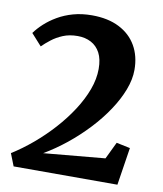

<svg xmlns="http://www.w3.org/2000/svg" viewBox="-84 -820 754 889"><g transform="rotate(10 293.0 -376.0)"><path d="M17.5 -58.5Q66.5 -89 114.5 -129.5Q162.5 -170 205 -217Q247.5 -264 280.2 -314.5Q313 -365 331.5 -415.2Q350 -465.5 350 -512.5Q350 -558.5 334.5 -587.8Q319 -617 291.5 -631.5Q264 -646 228.5 -646Q189.5 -646 159.5 -633.5Q129.5 -621 106.8 -603.2Q84 -585.5 67.5 -569L18.5 -623.5Q35 -646.5 59.5 -669Q84 -691.5 116.5 -710.5Q149 -729.5 189.2 -740.8Q229.5 -752 277 -752Q352.5 -752 405.5 -725Q458.5 -698 486.2 -649.8Q514 -601.5 514 -537Q514 -492 495 -442.5Q476 -393 442.5 -342.8Q409 -292.5 364.5 -245Q320 -197.5 268.8 -156.2Q217.5 -115 164.5 -84L453 -110.5L491.5 -190.5L556 -177L528.5 0H40.5Z"/></g></svg>

Font: Merriweather 24pt ExtraBold
Style: Regular
Weight: 800
Version: Version 2.100